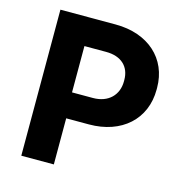

<svg xmlns="http://www.w3.org/2000/svg" viewBox="-104 -795 843 889"><g transform="rotate(15 317.0 -350.0)"><path d="M77 0H233V-221H342C498 -221 603 -315 603 -458V-466C603 -606 498 -700 342 -700H77ZM228 -344V-566H332C406 -566 447 -525 447 -462V-455C447 -391 403 -344 328 -344Z"/></g></svg>

Font: Fixel Display Bold
Style: Bold
Weight: 700
Designer: AlfaBravo + MacPaw
Foundry: Kyrylo Tkachov, Marchela Mozhyna, Serhii Makarenko, Maria Weinstein, Zakhar Kryvoshyya
Version: Version 1.211